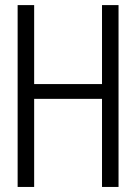

<svg xmlns="http://www.w3.org/2000/svg" viewBox="-20 -739 540 760"><path d="M49.8 1H115.2V-347.7H383.8V1H449.2V-718.8H383.8V-406.2H115.2V-718.8H49.8Z"/></svg>

Font: DotumChe
Style: Regular
Weight: 400
Monospace: yes
Version: Version 2.21